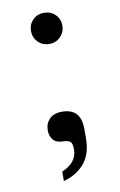

<svg xmlns="http://www.w3.org/2000/svg" viewBox="-81 -569 488 783"><g transform="rotate(-10 163.5 -178.0)"><path d="M93 -459Q93 -486 111.5 -504.5Q130 -523 158 -523Q186 -523 204.5 -504.5Q223 -486 223 -459Q223 -432 204.5 -413Q186 -394 158 -394Q130 -394 111.5 -413Q93 -432 93 -459ZM119 128Q182 101 182 47Q182 20 172 13.5Q162 7 142 7Q114 6 102 -10Q90 -26 90 -47Q90 -76 108 -94.5Q126 -113 160 -113Q238 -113 238 -29V10Q238 76 205.5 114Q173 152 119 167Z"/></g></svg>

Font: Be Vietnam Medium
Style: Regular
Weight: 500
Designer: Gabriel Lam
Foundry: TypeRant
Version: Version 4.000